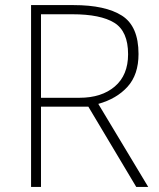

<svg xmlns="http://www.w3.org/2000/svg" viewBox="-20 -734 626 754"><path d="M269 -714Q394 -714 459 -672.5Q524 -631 524 -522Q524 -441 481 -393.5Q438 -346 366 -326L562 0H515L327 -315H141V0H102V-714ZM264 -678H141V-350H292Q379 -350 431 -394.5Q483 -439 483 -521Q483 -611 429 -644.5Q375 -678 264 -678Z"/></svg>

Font: Noto Sans Lao Looped ExtraLight
Style: Regular
Weight: 200
Designer: Mark Frömberg, Ben Mitchell
Foundry: The Fontpad Ltd
Version: Version 1.002; ttfautohint (v1.8.4.7-5d5b)